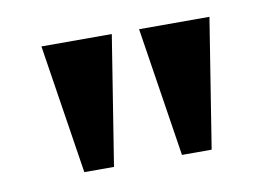

<svg xmlns="http://www.w3.org/2000/svg" viewBox="-43 -777 563 395"><g transform="rotate(-10 238.5 -579.0)"><path d="M105 -444 63 -714H210L167 -444ZM309 -444 267 -714H414L371 -444Z"/></g></svg>

Font: Noto Serif Thai SemiCondensed
Style: Bold
Weight: 700
Width: 4
Designer: Monotype Design Team
Foundry: Monotype Imaging Inc.
Version: Version 2.002; ttfautohint (v1.8.4.7-5d5b)